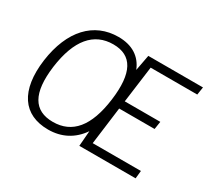

<svg xmlns="http://www.w3.org/2000/svg" viewBox="-141 -979 1356 1235"><g transform="rotate(30 537.0 -361.5)"><path d="M976 -58H618L654 -336H917L926 -394H662L698 -665H1044L1053 -723H647L625 -606C592 -689 522 -733 421 -733C239 -733 113 -600 80 -362C48 -122 140 10 325 10C424 10 505 -32 561 -114L552 0H970ZM327 -48C185 -48 126 -147 153 -356C182 -570 272 -675 416 -675C556 -675 612 -574 584 -362C556 -150 470 -48 327 -48Z"/></g></svg>

Font: United Sans ExtraLight
Style: Italic
Weight: 200
Italic angle: -8°
Designer: Pablo Impallari, Rodrigo Fuenzalida (Modified by Dan O. Williams)
Version: Version 1.000;PS 001.000;hotconv 1.0.88;makeotf.lib2.5.64775